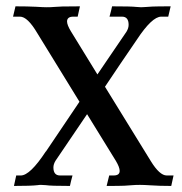

<svg xmlns="http://www.w3.org/2000/svg" viewBox="-20 -598 586 618"><path d="M531.2 0.5Q492.2 0.5 464.4 -1.5Q443.4 -2.9 430.7 -2.9Q416 -2.9 406.2 -2Q396.5 -1 380.1 -0.2Q363.8 0.5 323.2 0.5L331.5 -33.2H345.7Q365.2 -33.2 365.2 -47.9Q365.2 -59.6 353 -80.1L260.3 -230.5Q210.4 -156.7 158.7 -80.6Q151.9 -69.3 151.9 -59.1Q151.9 -33.2 173.3 -33.2H213.4Q210 -21 208.7 -15.4Q207.5 -9.8 205.1 0.5Q142.6 0.5 127.9 -2Q119.1 -2.9 111.8 -2.9Q106 -2.9 101.1 -2Q79.1 0.5 24.9 0.5L32.2 -33.2H46.9Q76.7 -33.2 127.4 -110.4H127.9L235.8 -270.5L100.1 -491.2Q68.8 -544.4 44.4 -544.4H22L29.8 -577.6Q68.8 -577.6 96.2 -576.2Q119.1 -574.7 130.4 -574.7Q145 -574.7 154.8 -575.7Q164.6 -576.7 180.9 -577.1Q197.3 -577.6 237.3 -577.6L230 -544.4H215.8Q196.3 -544.4 195.8 -529.3Q195.8 -517.6 208 -497.6L293.5 -358.4Q308.1 -379.9 387.2 -496.1Q394 -507.3 394 -518.1Q394 -544.4 372.6 -544.4H332.5Q335.9 -556.6 337.2 -562.3Q338.4 -567.9 340.8 -577.6Q403.3 -577.6 418.5 -575.7Q426.8 -574.7 434.1 -574.7Q440.9 -574.7 448 -575.4Q455.1 -576.2 470.9 -576.9Q486.8 -577.6 529.3 -577.6L521.5 -544.4H499Q469.2 -544.4 420.4 -470.2Q368.7 -395 317.9 -318.8L465.3 -79.6Q493.7 -33.2 516.6 -33.2H538.6Z"/></svg>

Font: Quaaykop
Style: Medium
Weight: 500
Designer: Tup Wanders
Foundry: Free font, DO NOT SELL
Version: Version 1.00;July 31, 2023;FontCreator 11.5.0.2430 64-bit